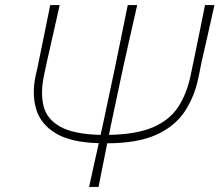

<svg xmlns="http://www.w3.org/2000/svg" viewBox="-20 -733 861 753"><path d="M329.5 0Q339 -44 348.2 -85.5Q357.5 -127 367.5 -171.5Q257.5 -174.5 198.5 -210.2Q139.5 -246 122 -304.5Q104.5 -363 119.5 -435Q121.5 -444 124.8 -458Q128 -472 131.5 -490Q144 -551 154.8 -603.8Q165.5 -656.5 177 -713H214Q201.5 -656.5 189.5 -603.8Q177.5 -551 163.5 -489L152.5 -437Q138 -368 151 -316.5Q164 -265 217 -235.8Q270 -206.5 374.5 -204Q378 -218.5 382 -237.5L432.5 -475.5Q446 -541 457.5 -597.5Q469 -654 481 -713H518Q504.5 -653 491.8 -597Q479 -541 464.5 -475.5L414 -237.5L407.5 -204Q515.5 -206 580.2 -234Q645 -262 678.5 -313Q712 -364 727 -434.5L738.5 -489Q751.5 -551.5 762 -603.8Q772.5 -656 784 -713H821Q808.5 -656.5 796.5 -603.8Q784.5 -551 770.5 -489.5Q767 -471.5 763.2 -453Q759.5 -434.5 757.5 -425.5Q742 -352 703.8 -294.8Q665.5 -237.5 592.8 -204.5Q520 -171.5 400.5 -171L366.5 0Z"/></svg>

Font: Commissioner Loud Thin
Style: Italic
Weight: 100
Italic angle: -12°
Designer: Kostas Bartsokas
Foundry: Kostas Bartsokas
Version: Version 1.000; ttfautohint (v1.8.3)